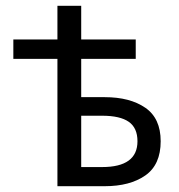

<svg xmlns="http://www.w3.org/2000/svg" viewBox="-20 -642 616 662"><path d="M178 0V-439H26V-506H178V-622H260V-506H448V-439H260V-307H341Q428 -307 481 -270.5Q534 -234 534 -155Q534 -74 481 -37Q428 0 341 0ZM260 -66H332Q454 -66 454 -155Q454 -201 424 -222Q394 -243 332 -243H260Z"/></svg>

Font: Pinyin1712
Style: Regular
Weight: 400
Version: Version 1